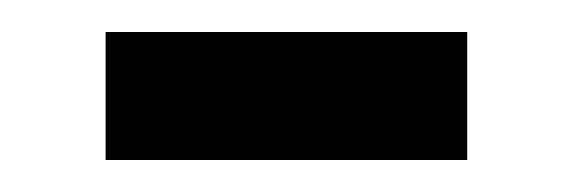

<svg xmlns="http://www.w3.org/2000/svg" viewBox="-20 -357 357 120"><path d="M46 -337H272V-257H46Z"/></svg>

Font: Noto Sans Gurmukhi UI SemiCondensed
Style: Regular
Weight: 400
Width: 4
Designer: Jelle Bosma - Monotype Design Team
Foundry: Monotype Imaging Inc.
Version: Version 2.004; ttfautohint (v1.8.4.7-5d5b)